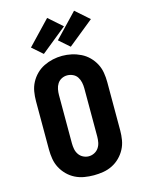

<svg xmlns="http://www.w3.org/2000/svg" viewBox="-144 -1078 888 1171"><g transform="rotate(-15 300.0 -492.5)"><path d="M300 8Q270 8 240 3Q210 -2 183 -15.5Q156 -29 134.5 -50.5Q113 -72 99 -98.5Q85 -125 80 -155Q75 -185 75 -215V-520Q75 -550 80 -580Q85 -610 99 -636.5Q113 -663 134.5 -684.5Q156 -706 183.5 -719.5Q211 -733 240.5 -739.5Q270 -746 300 -746Q330 -746 359.5 -739.5Q389 -733 416.5 -719.5Q444 -706 465.5 -684.5Q487 -663 501 -636.5Q515 -610 520 -580Q525 -550 525 -520V-215Q525 -185 520 -155Q515 -125 501 -98.5Q487 -72 465.5 -50.5Q444 -29 417 -15.5Q390 -2 360 3Q330 8 300 8ZM300 -112Q318 -112 335 -120.5Q352 -129 362.5 -144.5Q373 -160 376.5 -178.5Q380 -197 380 -215V-520Q380 -539 376 -557.5Q372 -576 362 -591.5Q352 -607 334.5 -615Q317 -623 299 -623Q280 -623 263.5 -614.5Q247 -606 237 -590.5Q227 -575 223.5 -556.5Q220 -538 220 -520V-215Q220 -197 223.5 -178.5Q227 -160 237.5 -144.5Q248 -129 265 -120.5Q282 -112 300 -112ZM366 -786 300 -844 442 -993 528 -917ZM196 -786 130 -844 272 -993 358 -917Z"/></g></svg>

Font: Iosevka Curly Slab HvEx
Style: Regular
Weight: 900
Width: 7
Monospace: yes
Designer: Belleve Invis
Foundry: Belleve Invis
Version: Version 11.1.0; ttfautohint (v1.8.3)